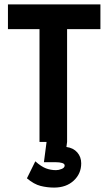

<svg xmlns="http://www.w3.org/2000/svg" viewBox="-20 -643 490 870"><path d="M159 0V-511H16V-623H435V-511H284V0ZM225 207Q194 207 164 199.5Q134 192 102 165L140 88Q167 112 188.5 120Q210 128 234 128Q246 128 259.5 122.5Q273 117 273 107Q273 99 261.5 95.5Q250 92 233 92H179L191 0H284L281 23Q312 27 330 47.5Q348 68 348 97Q348 144 314 175.5Q280 207 225 207Z"/></svg>

Font: Inconsolata SemiCondensed Black
Style: Regular
Weight: 900
Width: 4
Monospace: yes
Designer: Raph Levien, Cyreal, Brenton Simpson
Foundry: Raph Levien, Cyreal, Google
Version: Version 3.001; ttfautohint (v1.8.2.53-6de2)